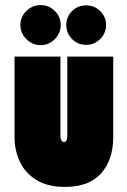

<svg xmlns="http://www.w3.org/2000/svg" viewBox="-20 -723 500 753"><path d="M139 -703Q107 -703 83.5 -680Q60 -657 60 -625Q60 -593 83.5 -569.5Q107 -546 139 -546Q172 -546 195 -569.5Q218 -593 218 -625Q218 -657 195 -680Q172 -703 139 -703ZM318 -702Q285 -702 262.5 -679.5Q240 -657 240 -625Q240 -593 262.5 -570Q285 -547 318 -547Q350 -547 373 -570Q396 -593 396 -625Q396 -657 373 -679.5Q350 -702 318 -702ZM424 -185V-501H244V-190Q244 -183 242.5 -177.5Q241 -172 238.5 -169Q236 -166 231 -166Q226 -166 223 -169.5Q220 -173 218.5 -178.5Q217 -184 217 -190V-501H37V-185Q37 -134 57.5 -89.5Q78 -45 122 -17.5Q166 10 235 10Q330 10 377 -43.5Q424 -97 424 -185Z"/></svg>

Font: Advent Pro Black
Style: Regular
Weight: 900
Version: Version 3.000